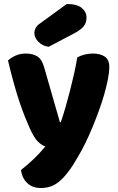

<svg xmlns="http://www.w3.org/2000/svg" viewBox="-20 -764 590 961"><path d="M128 -124Q117 -149 104.5 -180Q92 -211 78.5 -251Q65 -291 50.5 -342.5Q36 -394 20 -461Q34 -475 57.5 -485.5Q81 -496 109 -496Q144 -496 167 -481.5Q190 -467 201 -427L280 -152H284Q296 -186 307.5 -226Q319 -266 330 -308.5Q341 -351 350.5 -393.5Q360 -436 367 -477Q403 -496 446 -496Q481 -496 504 -481Q527 -466 527 -429Q527 -402 520 -366.5Q513 -331 501.5 -291Q490 -251 474.5 -208.5Q459 -166 442 -125Q425 -84 407 -47.5Q389 -11 372 18Q344 67 320 98Q296 129 274 146.5Q252 164 230 170.5Q208 177 184 177Q142 177 116 152Q90 127 85 87Q117 62 149 31.5Q181 1 207 -31Q190 -36 170.5 -54.5Q151 -73 128 -124ZM314 -744Q366 -744 389.5 -724Q413 -704 413 -676Q413 -650 399 -632.5Q385 -615 353 -598L224 -530Q194 -533 173 -554Q152 -575 152 -599Q152 -611 158 -623Q164 -635 178 -645Z"/></svg>

Font: Baloo Chettan
Style: Regular
Weight: 400
Designer: Maithili Shingre and Ek Type
Foundry: Ek Type
Version: Version 1.443;PS 1.000;hotconv 16.6.51;makeotf.lib2.5.65220;